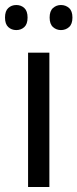

<svg xmlns="http://www.w3.org/2000/svg" viewBox="-34 -746 309 766"><path d="M163 0H78V-536H163ZM-14 -676Q-14 -702 -1 -714Q12 -726 31 -726Q50 -726 63 -714Q76 -702 76 -676Q76 -650 63 -638Q50 -626 31 -626Q12 -626 -1 -638Q-14 -650 -14 -676ZM164 -676Q164 -702 177.5 -714Q191 -726 209 -726Q228 -726 241.5 -714Q255 -702 255 -676Q255 -650 241.5 -638Q228 -626 209 -626Q191 -626 177.5 -638Q164 -650 164 -676Z"/></svg>

Font: Noto Sans Sinhala UI SemiCondensed
Style: Regular
Weight: 400
Width: 4
Designer: Jelle Bosma - Monotype Design Team
Foundry: Monotype Imaging Inc.
Version: Version 2.006; ttfautohint (v1.8.4.7-5d5b)